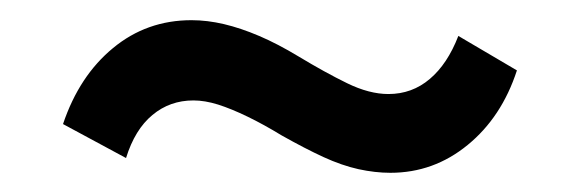

<svg xmlns="http://www.w3.org/2000/svg" viewBox="-20 -386 589 195"><path d="M376.5 -210.5Q361 -210.5 344 -214.2Q327 -218 308.5 -226.5Q290 -235 266 -248.5Q248 -259.5 231.5 -267.5Q215 -275.5 201.5 -279.8Q188 -284 176.5 -284Q152.5 -284 134.8 -269.2Q117 -254.5 108 -225.5L44 -260Q60.5 -309 94.8 -337.2Q129 -365.5 174.5 -365.5Q190.5 -365.5 207.5 -361.5Q224.5 -357.5 243.2 -349.5Q262 -341.5 283.5 -328.5Q310 -312.5 332.5 -301.5Q355 -290.5 374.5 -290.5Q398.5 -290.5 416.5 -305.8Q434.5 -321 445.5 -349.5L505 -314.5Q489.5 -267 455 -238.8Q420.5 -210.5 376.5 -210.5Z"/></svg>

Font: Nunito Sans 12pt ExtraLight SemiCondensed
Style: Regular
Weight: 200
Width: 4
Version: Version 3.101;gftools[0.9.27]